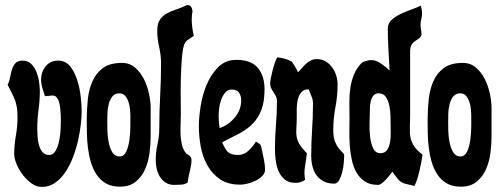

<svg xmlns="http://www.w3.org/2000/svg" viewBox="-20 -728 1968 757"><path d="M70 -489Q90 -489 103 -476Q116 -463 123.5 -444.5Q131 -426 134 -405.5Q137 -385 137 -370Q137 -332 132 -295.5Q127 -259 127 -221Q127 -209 128 -191Q129 -173 133.5 -156.5Q138 -140 147.5 -128.5Q157 -117 174 -117Q190 -117 199.5 -134Q209 -151 213.5 -174Q218 -197 219 -219.5Q220 -242 220 -254Q220 -263 219.5 -275.5Q219 -288 217.5 -301.5Q216 -315 212.5 -326.5Q209 -338 203 -345Q195 -353 181 -351Q167 -349 157 -349Q152 -365 147 -381.5Q142 -398 142 -415Q142 -444 160 -466.5Q178 -489 209 -489Q239 -489 257 -466Q275 -443 285 -410.5Q295 -378 298.5 -344Q302 -310 302 -289Q302 -267 298.5 -236.5Q295 -206 287.5 -173Q280 -140 267.5 -107.5Q255 -75 237.5 -49Q220 -23 197 -7Q174 9 144 9Q124 9 105 -4.5Q86 -18 70.5 -38Q55 -58 45.5 -80.5Q36 -103 36 -121Q36 -156 42.5 -192.5Q49 -229 49 -266Q49 -288 46.5 -304Q44 -320 39 -333.5Q34 -347 26.5 -361Q19 -375 10 -394Q17 -407 20 -424Q23 -441 27.5 -455Q32 -469 41 -479Q50 -489 70 -489Z M461 -480Q491 -480 512.5 -461.5Q534 -443 547.5 -416Q561 -389 567.5 -358Q574 -327 574 -303V-189Q574 -159 569.5 -124.5Q565 -90 552 -60.5Q539 -31 515 -11.5Q491 8 453 8Q420 8 397.5 -5Q375 -18 360.5 -40Q346 -62 338 -89.5Q330 -117 326.5 -146.5Q323 -176 322.5 -204.5Q322 -233 322 -256Q322 -294 326 -334Q330 -374 344 -406.5Q358 -439 385.5 -459.5Q413 -480 461 -480ZM403 -247Q403 -234 403.5 -211.5Q404 -189 408.5 -166.5Q413 -144 423 -127.5Q433 -111 451 -111Q469 -111 478 -131Q487 -151 490.5 -178Q494 -205 494 -232Q494 -259 494 -272Q494 -282 492.5 -297.5Q491 -313 486.5 -326.5Q482 -340 473.5 -350Q465 -360 451 -360Q433 -360 423 -347.5Q413 -335 408.5 -317Q404 -299 403.5 -279.5Q403 -260 403 -247Z M721 -708Q732 -708 736.5 -695Q741 -682 737 -674L736 -652Q736 -621 744 -587Q734 -579 722.5 -572Q711 -565 706 -552Q700 -534 697 -497Q694 -460 693 -418.5Q692 -377 692.5 -338Q693 -299 693 -277Q693 -259 692 -237.5Q691 -216 692 -195Q693 -174 698 -154.5Q703 -135 716 -121Q735 -114 735 -96Q735 -79 728.5 -53.5Q722 -28 720 -9Q711 -1 694.5 0Q678 1 667 1Q647 1 633 -8Q619 -17 610.5 -31Q602 -45 598 -62Q594 -79 594 -96Q594 -128 601 -159.5Q608 -191 608 -223Q608 -287 611.5 -350.5Q615 -414 615 -478Q615 -510 607.5 -542.5Q600 -575 600 -607Q600 -635 610.5 -650.5Q621 -666 637.5 -675Q654 -684 674 -690.5Q694 -697 713 -706Q716 -708 721 -708Z M912 -492Q970 -492 996.5 -460.5Q1023 -429 1023 -376Q1023 -328 1011 -296Q999 -264 977.5 -241.5Q956 -219 925 -202.5Q894 -186 856 -167Q866 -142 878 -129.5Q890 -117 919 -117Q942 -117 960 -134Q978 -151 989 -170Q996 -165 1002 -161.5Q1008 -158 1010 -149Q1014 -130 1019.5 -104Q1025 -78 1025 -59Q1025 -45 1014 -34Q1003 -23 987.5 -15.5Q972 -8 955.5 -4Q939 0 927 0Q879 0 848 -21Q817 -42 798 -75.5Q779 -109 771.5 -150Q764 -191 764 -231Q764 -264 771 -309Q778 -354 795 -394.5Q812 -435 840.5 -463.5Q869 -492 912 -492ZM842 -271Q842 -259 843 -247Q844 -235 846 -223Q881 -235 906 -265Q931 -295 931 -333Q931 -350 922.5 -362.5Q914 -375 894 -375Q878 -375 868 -363Q858 -351 852 -334.5Q846 -318 844 -300.5Q842 -283 842 -271Z M1074 -502Q1088 -500 1102.5 -496.5Q1117 -493 1130 -485Q1144 -467 1155 -443Q1163 -451 1171 -460.5Q1179 -470 1187.5 -477.5Q1196 -485 1206 -490Q1216 -495 1229 -495Q1249 -495 1264 -486Q1279 -477 1289.5 -462.5Q1300 -448 1305.5 -430.5Q1311 -413 1311 -395Q1311 -350 1302.5 -305.5Q1294 -261 1294 -215Q1294 -187 1300.5 -170.5Q1307 -154 1315.5 -143.5Q1324 -133 1330.5 -127Q1337 -121 1337 -114Q1337 -105 1335.5 -86.5Q1334 -68 1329.5 -50Q1325 -32 1317.5 -18Q1310 -4 1298 -4Q1273 -4 1256 -13Q1239 -22 1228 -37Q1217 -52 1212 -72Q1207 -92 1207 -114Q1207 -165 1210.5 -216.5Q1214 -268 1214 -320Q1214 -335 1208 -348.5Q1202 -362 1197 -376Q1178 -376 1168 -364Q1158 -352 1154 -335Q1150 -318 1150 -299.5Q1150 -281 1150 -268Q1150 -241 1148.5 -222.5Q1147 -204 1149.5 -189Q1152 -174 1161 -159Q1170 -144 1190 -124Q1187 -98 1182.5 -71.5Q1178 -45 1183 -19Q1166 -7 1146 -7Q1119 -7 1103 -20Q1087 -33 1078.5 -53Q1070 -73 1067 -96Q1064 -119 1064 -140Q1064 -188 1068 -235Q1072 -282 1072 -330Q1072 -340 1068 -348Q1064 -356 1058.5 -364Q1053 -372 1049 -380.5Q1045 -389 1045 -398Q1045 -406 1048 -421Q1051 -436 1055 -451.5Q1059 -467 1064 -481.5Q1069 -496 1074 -502Z M1639 -706Q1644 -689 1644 -674Q1644 -663 1641 -652.5Q1638 -642 1638 -631Q1638 -620 1640 -610.5Q1642 -601 1642 -590Q1637 -579 1629.5 -574.5Q1622 -570 1615 -565Q1608 -560 1602.5 -551.5Q1597 -543 1597 -524V-272Q1597 -244 1596 -223.5Q1595 -203 1598.5 -185.5Q1602 -168 1612.5 -152Q1623 -136 1646 -118Q1644 -105 1641 -88.5Q1638 -72 1634 -55Q1630 -38 1625 -22Q1620 -6 1614 5Q1593 0 1582 -2.5Q1571 -5 1563 -9.5Q1555 -14 1547.5 -23.5Q1540 -33 1527 -51Q1523 -46 1516.5 -37.5Q1510 -29 1502 -20.5Q1494 -12 1485.5 -5.5Q1477 1 1471 1Q1439 1 1418.5 -12.5Q1398 -26 1385.5 -48Q1373 -70 1367 -98Q1361 -126 1359 -155Q1357 -184 1357.5 -212.5Q1358 -241 1358 -263Q1358 -292 1357.5 -321.5Q1357 -351 1361 -379.5Q1365 -408 1375.5 -434Q1386 -460 1408 -482Q1417 -486 1426 -488.5Q1435 -491 1445 -491Q1463 -491 1483 -477Q1503 -463 1516 -450Q1514 -492 1511.5 -532.5Q1509 -573 1509 -615Q1509 -636 1524 -649.5Q1539 -663 1559.5 -673Q1580 -683 1602 -690.5Q1624 -698 1639 -706ZM1438 -282Q1438 -269 1437 -242.5Q1436 -216 1439 -190Q1442 -164 1451 -144Q1460 -124 1480 -124Q1498 -124 1506.5 -137Q1515 -150 1518 -168.5Q1521 -187 1520.5 -206.5Q1520 -226 1520 -238Q1520 -251 1519.5 -271.5Q1519 -292 1515 -311.5Q1511 -331 1501.5 -345.5Q1492 -360 1473 -360Q1459 -360 1452 -351Q1445 -342 1442 -330Q1439 -318 1438.5 -304.5Q1438 -291 1438 -282Z M1805 -480Q1835 -480 1856.5 -461.5Q1878 -443 1891.5 -416Q1905 -389 1911.5 -358Q1918 -327 1918 -303V-189Q1918 -159 1913.5 -124.5Q1909 -90 1896 -60.5Q1883 -31 1859 -11.5Q1835 8 1797 8Q1764 8 1741.5 -5Q1719 -18 1704.5 -40Q1690 -62 1682 -89.5Q1674 -117 1670.5 -146.5Q1667 -176 1666.5 -204.5Q1666 -233 1666 -256Q1666 -294 1670 -334Q1674 -374 1688 -406.5Q1702 -439 1729.5 -459.5Q1757 -480 1805 -480ZM1747 -247Q1747 -234 1747.5 -211.5Q1748 -189 1752.5 -166.5Q1757 -144 1767 -127.5Q1777 -111 1795 -111Q1813 -111 1822 -131Q1831 -151 1834.5 -178Q1838 -205 1838 -232Q1838 -259 1838 -272Q1838 -282 1836.5 -297.5Q1835 -313 1830.5 -326.5Q1826 -340 1817.5 -350Q1809 -360 1795 -360Q1777 -360 1767 -347.5Q1757 -335 1752.5 -317Q1748 -299 1747.5 -279.5Q1747 -260 1747 -247Z"/></svg>

Font: Reclame
Style: Regular
Weight: 400
Designer: Peter Wiegel
Foundry: Peter Wiegel
Version: Version 1.000